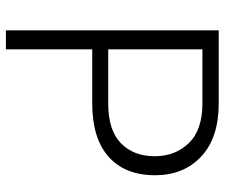

<svg xmlns="http://www.w3.org/2000/svg" viewBox="-74 -670 745 636"><g transform="rotate(90 298.0 -352.5)"><path d="M144 0H81V-705H323Q437 -705 499 -647Q561 -589 561 -494Q561 -395 500 -340.5Q439 -286 323 -286H144ZM144 -339H323Q412 -339 455 -381Q498 -423 498 -493Q498 -561 454.5 -606Q411 -651 323 -651H144Z"/></g></svg>

Font: Freesentation 3 Light
Style: Regular
Weight: 300
Designer: glyphs from Roboto by Christian Robertson / Hangul glyphs from Noto Sans CJK(Source Han Sans) by Jang Soo-young and Kang
Foundry: PT&
Version: Version 2.001